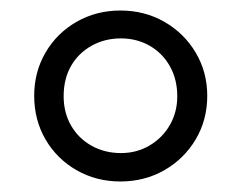

<svg xmlns="http://www.w3.org/2000/svg" viewBox="-20 -726 459 365"><path d="M209 -381Q163 -381 125.5 -402.5Q88 -424 66.5 -461Q45 -498 45 -544Q45 -589 66.5 -626Q88 -663 125.5 -684.5Q163 -706 209 -706Q255 -706 292.5 -684.5Q330 -663 352 -626Q374 -589 374 -544Q374 -498 352 -461Q330 -424 292.5 -402.5Q255 -381 209 -381ZM210 -435Q240 -435 264.5 -449.5Q289 -464 303 -488.5Q317 -513 317 -543Q317 -575 303 -600Q289 -625 264.5 -639Q240 -653 210 -653Q179 -653 154 -639Q129 -625 115 -600.5Q101 -576 101 -543Q101 -512 115 -487.5Q129 -463 154 -449Q179 -435 210 -435Z"/></svg>

Font: MOST Montserrat Medium
Style: Regular
Weight: 500
Designer: Julieta Ulanovsky
Foundry: Julieta Ulanovsky
Version: Version 8.000;March 11, 2024;FontCreator 15.0.0.2926 64-bit